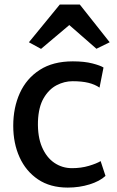

<svg xmlns="http://www.w3.org/2000/svg" viewBox="-20 -842 528 870"><path d="M40 -272Q40 -354.5 70 -420.5Q100 -486.5 160 -525.2Q220 -564 310 -564Q362.5 -564 399 -554.5Q435.5 -545 449 -536L431 -445Q410 -459.5 380.5 -466.8Q351 -474 309 -474Q271.5 -474 236.5 -455.8Q201.5 -437.5 178 -397.5Q154.5 -357.5 152 -292Q150 -223 170.2 -175.8Q190.5 -128.5 226.2 -104.2Q262 -80 306 -80Q347.5 -80 382.8 -90.5Q418 -101 436 -112L458 -45Q432.5 -21 386 -6.5Q339.5 8 287 8Q207.5 8 152.5 -29Q97.5 -66 68.8 -129.2Q40 -192.5 40 -272ZM166 -620.5 111 -650.5 251 -821.5H341.5L477 -650.5L417 -621L294 -728.5Z"/></svg>

Font: Tracken
Style: Regular
Weight: 400
Designer: Eben Sorkin
Foundry: Eben Sorkin
Version: Version 2.001